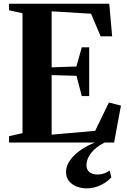

<svg xmlns="http://www.w3.org/2000/svg" viewBox="-20 -763 680 1028"><path d="M100.5 -50V-692L28.5 -708V-743H565L580.5 -568.5H519L467.5 -689.5L256.5 -702.5V-402.5L389 -407L418 -509.5H457.5V-248.5H418L389.5 -357L256.5 -361V-42L489.5 -62.5L563 -214L627.5 -197.5L591 0H28.5V-34ZM443 245.5Q417 245.5 391.8 236.2Q366.5 227 350 207.2Q333.5 187.5 333.5 157Q333.5 126 354.2 96.2Q375 66.5 410.8 41.2Q446.5 16 491 -1L511.5 -5L542.5 -1Q507.5 16.5 485.5 37.2Q463.5 58 453.2 79.5Q443 101 443 121Q443 147 460 159.2Q477 171.5 501 171.5Q520 171.5 536.5 165.8Q553 160 567 150.5L576 186Q558 208.5 521.8 227Q485.5 245.5 443 245.5Z"/></svg>

Font: Merriweather 96pt
Style: Bold
Weight: 700
Version: Version 2.100